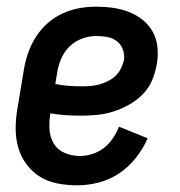

<svg xmlns="http://www.w3.org/2000/svg" viewBox="-20 -548 540 576"><path d="M212 8Q182 8 153 2.5Q124 -3 100.5 -17.5Q77 -32 60 -54.5Q43 -77 35 -104.5Q27 -132 27 -161.5Q27 -191 32 -221L52 -341Q56 -366 65 -391Q74 -416 88.5 -438.5Q103 -461 123.5 -479Q144 -497 168.5 -508Q193 -519 218 -523.5Q243 -528 268 -528Q294 -528 319 -524.5Q344 -521 367 -512Q390 -503 408.5 -488Q427 -473 438.5 -452Q450 -431 452.5 -405.5Q455 -380 450 -354Q446 -330 436 -306.5Q426 -283 407.5 -264.5Q389 -246 366.5 -233.5Q344 -221 320.5 -213.5Q297 -206 272.5 -203.5Q248 -201 224 -201Q201 -201 177.5 -202.5Q154 -204 131 -208V-207Q127 -183 128.5 -159.5Q130 -136 141.5 -117Q153 -98 174.5 -89Q196 -80 220 -80Q238 -80 257 -86Q276 -92 291.5 -104Q307 -116 318.5 -133Q330 -150 337 -168L423 -133Q410 -103 388 -75Q366 -47 337.5 -28Q309 -9 276.5 -0.5Q244 8 212 8ZM225 -289Q238 -289 251 -290Q264 -291 277 -294.5Q290 -298 302.5 -304Q315 -310 325.5 -319.5Q336 -329 342.5 -342Q349 -355 352 -368Q354 -384 348.5 -399.5Q343 -415 330.5 -424.5Q318 -434 302 -437Q286 -440 269 -440Q247 -440 225.5 -432Q204 -424 187.5 -407.5Q171 -391 162.5 -369.5Q154 -348 151 -327L146 -296Q165 -292 185 -290.5Q205 -289 225 -289Z"/></svg>

Font: Iosevka Semibold
Style: Italic
Weight: 600
Italic angle: -9°
Monospace: yes
Designer: Belleve Invis
Foundry: Belleve Invis
Version: Version 32.5.0; ttfautohint (v1.8.4)